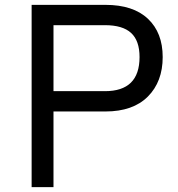

<svg xmlns="http://www.w3.org/2000/svg" viewBox="-20 -773 738 794"><path d="M110.8 1V-752.9H416Q530.8 -752.9 591.8 -695.3Q652.8 -637.7 652.8 -537.1Q652.8 -435.1 591.3 -373.5Q529.8 -312 416 -312H201.2V1ZM201.2 -396H414.1Q557.1 -396 557.1 -537.1Q557.1 -604.5 522.2 -636.7Q487.3 -668.9 414.1 -668.9H201.2Z"/></svg>

Font: Standard
Style: Regular
Weight: 400
Designer: Bryce Wilner
Version: Version 2.000;PS 2.0;hotconv 16.6.51;makeotf.lib2.5.65220 DE